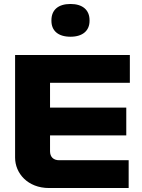

<svg xmlns="http://www.w3.org/2000/svg" viewBox="-20 -947 714 967"><path d="M56 -670V-153C56 -75 119 0 227 0H628V-140H278C249 -140 232 -157 232 -185V-265H616V-405H232V-530H634V-670ZM239 -842C239 -793 272 -762 335 -762C397 -762 431 -793 431 -842V-845C431 -896 397 -927 335 -927C272 -927 239 -896 239 -845Z"/></svg>

Font: LT Wave Black
Style: Regular
Weight: 900
Designer: Daniel Lyons
Version: Version 2.5 (Glyphs App)